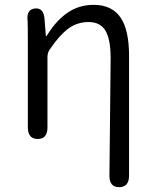

<svg xmlns="http://www.w3.org/2000/svg" viewBox="-20 -574 639 793"><path d="M472 199Q431 199 432 150L437 -333Q437 -412 415.5 -447.5Q394 -483 346 -483Q298 -483 261 -455Q224 -427 185 -369Q176 -355 176 -338V-48Q176 0 136 0Q95 0 95 -48V-395Q95 -476 94 -487Q88 -535 124 -539Q161 -543 164 -494L169 -430Q169 -424 170.5 -424Q172 -424 178 -434Q214 -491 260.5 -522.5Q307 -554 367 -554Q443 -554 479 -500Q513 -449 513 -343V151Q513 199 472 199Z"/></svg>

Font: Resource Han Rounded JP Normal
Style: Regular
Weight: 350
Designer: Cyano Hao (round all glyphs); Ryoko NISHIZUKA 西塚涼子 (kana, bopomofo & ideographs); Paul D. Hunt (Latin, Greek & Cyrillic)
Foundry: Cyano Hao
Version: 0.990